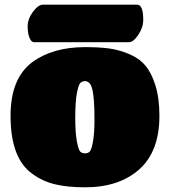

<svg xmlns="http://www.w3.org/2000/svg" viewBox="-20 -790 725 819"><path d="M343 9Q268 9 214 -4Q160 -17 116 -50Q25 -116 25 -296Q25 -456 118 -525Q205 -589 343 -589Q402 -589 444 -583.5Q486 -578 529.5 -560Q573 -542 599.5 -511Q626 -480 643 -425.5Q660 -371 660 -296Q660 -144 574 -67.5Q488 9 343 9ZM365 -431Q356 -444 343.5 -444Q331 -444 323 -436.5Q315 -429 308 -392.5Q301 -356 301 -289Q301 -222 308 -186Q315 -150 322.5 -143Q330 -136 342.5 -136Q355 -136 362.5 -143Q370 -150 376.5 -186Q383 -222 383 -276.5Q383 -331 380.5 -360.5Q378 -390 374.5 -406Q371 -422 365 -431ZM530 -610H125Q114 -610 106 -628.5Q98 -647 98 -678Q98 -709 120.5 -739.5Q143 -770 163 -770H565Q591 -770 591 -705Q591 -673 570 -641.5Q549 -610 530 -610Z"/></svg>

Font: Titan One
Style: Regular
Weight: 400
Designer: Rodrigo Fuenzalida
Foundry: Rodrigo Fuenzalida
Version: Version 1.001